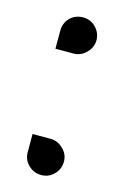

<svg xmlns="http://www.w3.org/2000/svg" viewBox="-80 -540 340 531"><g transform="rotate(15 90.0 -274.5)"><path d="M91.8 -396.5Q82 -396.5 60.5 -396.5Q40 -396.5 40 -396.5Q40 -407.2 40 -421.9Q40 -436.5 40 -448.2Q40 -469.7 54.7 -485.4Q70.3 -500 91.8 -500Q113.3 -500 127.9 -485.4Q143.6 -469.7 143.6 -448.2Q143.6 -427.7 127.9 -412.1Q112.3 -396.5 91.8 -396.5ZM143.6 -100.6Q143.6 -79.1 127.9 -63.5Q113.3 -48.8 91.8 -48.8Q70.3 -48.8 54.7 -64.5Q40 -79.1 40 -100.6Q40 -111.3 40 -127Q40 -141.6 40 -152.3Q40 -152.3 60.5 -152.3Q82 -152.3 91.8 -152.3Q112.3 -152.3 127.9 -136.7Q143.6 -122.1 143.6 -100.6Z"/></g></svg>

Font: Citrica
Style: Regular
Weight: 400
Designer: Mario Otalvaro
Version: Version 1.0